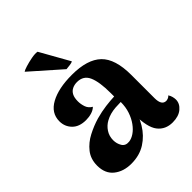

<svg xmlns="http://www.w3.org/2000/svg" viewBox="-211 -860 989 989"><g transform="rotate(-45 284.0 -365.5)"><path d="M112 -714Q118 -719 140.5 -726Q163 -733 189.5 -738Q216 -743 232 -740L322 -580Q316 -576 301 -574Q286 -572 274 -571ZM467 10Q415 10 385.5 -27.5Q356 -65 356 -161V-199L380 -194Q370 -139 342 -92.5Q314 -46 270 -18Q226 10 166 10Q109 10 71.5 -20Q34 -50 34 -108Q34 -156 60.5 -189.5Q87 -223 127.5 -244Q168 -265 209 -277Q249 -288 284.5 -292.5Q320 -297 348 -298V-323Q348 -404 330 -445Q312 -486 265 -486Q246 -486 230.5 -478.5Q215 -471 206.5 -455Q198 -439 198 -412Q198 -392 205 -371Q212 -350 233 -338Q221 -326 201.5 -320Q182 -314 160 -314Q111 -314 84.5 -341Q58 -368 58 -407Q58 -467 116.5 -499Q175 -531 273 -531Q385 -531 437 -481Q489 -431 489 -314V-145Q489 -92 522 -92Q527 -92 535.5 -95Q544 -98 549 -105Q556 -95 559 -83Q562 -71 562 -62Q562 -33 536.5 -11.5Q511 10 467 10ZM238 -79Q257 -81 277 -94.5Q297 -108 314 -131.5Q331 -155 341.5 -186Q352 -217 352 -254Q333 -254 313 -252.5Q293 -251 274.5 -246Q256 -241 240 -232Q216 -219 200.5 -195.5Q185 -172 185 -142Q185 -117 197.5 -96.5Q210 -76 238 -79Z"/></g></svg>

Font: Arima Thin
Style: Bold
Weight: 700
Version: Version 1.100